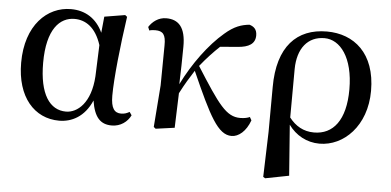

<svg xmlns="http://www.w3.org/2000/svg" viewBox="-51 -644 1946 955"><g transform="rotate(5 922.0 -166.0)"><path d="M256 15C318 15 382 -16 418 -100C431 -17 462 16 519 16C563 16 597 -10 613 -43L602 -59C589 -52 578 -47 560 -47C527 -47 509 -69 509 -132C509 -218 527 -385 548 -529L538 -537L435 -520L427 -439C395 -508 339 -543 267 -543C149 -543 43 -444 43 -256C43 -85 132 15 256 15ZM423 -377 417 -221C409 -87 343 -33 286 -33C205 -33 152 -108 152 -265C152 -434 216 -496 289 -496C344 -496 395 -464 423 -377Z M1117 16C1152 16 1189 -14 1209 -70L1200 -86C1190 -81 1173 -77 1152 -77C1082 -77 1042 -134 926 -317C959 -358 991 -392 1022 -421L1108 -428C1165 -432 1196 -451 1196 -493C1196 -524 1179 -537 1158 -543C1119 -539 1083 -528 1036 -487C963 -425 889 -325 836 -218C838 -282 840 -345 840 -405C841 -503 804 -539 743 -539C704 -539 674 -515 657 -488L664 -471C673 -474 683 -475 694 -475C732 -475 747 -458 746 -403L744 -204L728 5L738 13L832 0L838 -173C864 -223 882 -252 907 -291C1004 -72 1049 16 1117 16Z M1292 205 1302 211 1420 188 1401 -65C1437 -15 1492 16 1556 16C1676 16 1789 -92 1789 -268C1789 -456 1680 -543 1545 -543C1395 -543 1300 -447 1300 -244L1299 -20ZM1400 -101 1401 -343C1402 -447 1453 -509 1536 -509C1614 -509 1681 -425 1681 -266C1681 -111 1619 -37 1524 -37C1471 -37 1431 -61 1400 -101Z"/></g></svg>

Font: Noto Serif SC SemiBold
Style: Regular
Weight: 600
Designer: Ryoko NISHIZUKA 西塚涼子 (kana & ideographs); Frank Grießhammer (Latin, Greek & Cyrillic); Wenlong ZHANG 张文龙 (bopomofo); San
Foundry: Adobe
Version: Version 2.001;hotconv 1.1.0;makeotfexe 2.6.0